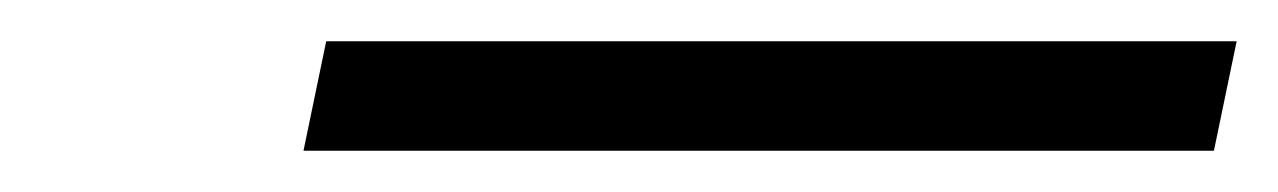

<svg xmlns="http://www.w3.org/2000/svg" viewBox="-20 -775 619 93"><path d="M138 -755H579L568 -702H127Z"/></svg>

Font: Trirong ExtraBold
Style: Italic
Weight: 800
Italic angle: -12°
Designer: Katatrad Team
Foundry: CadsonDemak
Version: Version 1.001